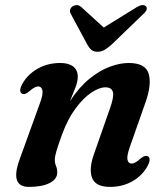

<svg xmlns="http://www.w3.org/2000/svg" viewBox="-20 -721 658 753"><path d="M67 -353.5Q51.5 -361.5 67 -391Q87.5 -428.5 127 -451.2Q166.5 -474 216.5 -474Q249 -474 267 -460.2Q285 -446.5 285 -420Q285 -402 276.2 -378.8Q267.5 -355.5 254.5 -324.5Q290.5 -379.5 331 -412.2Q371.5 -445 411.2 -459.5Q451 -474 484.5 -474Q550.5 -474 563 -432Q575.5 -390 551 -320.5L490 -147Q476.5 -109.5 480 -94.5Q483.5 -79.5 496 -79.5Q510 -79.5 531 -99Q548 -113.5 559 -108.5Q574.5 -100.5 559 -70.5Q539 -33 500 -10.5Q461 12 411.5 12Q355 12 341.2 -23.2Q327.5 -58.5 349.5 -119.5L411.5 -296.5Q427.5 -341 422.8 -359.8Q418 -378.5 393.5 -378.5Q369 -378.5 337.8 -357.5Q306.5 -336.5 276 -295.2Q245.5 -254 223.5 -194Q208 -151 201.5 -129.2Q195 -107.5 195 -94.5Q195 -80.5 199.8 -69.8Q204.5 -59 204.5 -44.5Q204.5 -18.5 174.8 -3.2Q145 12 93.5 12Q17.5 12 57 -96L136 -314.5Q150 -352 146.2 -367Q142.5 -382 130 -382Q116 -382 95 -363Q78 -348 67 -353.5ZM416.5 -545Q401.5 -532 389.2 -525Q377 -518 362.5 -518Q347.5 -518 339 -525Q330.5 -532 323 -545L258 -666Q252.5 -675.5 255.2 -683.5Q258 -691.5 264 -695.5Q283 -707.5 299 -693L387 -613L516.5 -693Q542 -708 553 -695.5Q557 -691.5 555 -683.5Q553 -675.5 542 -666Z"/></svg>

Font: Fraunces 9pt SemiBold
Style: Italic
Weight: 600
Italic angle: -16°
Version: Version 1.000;[b76b70a41]